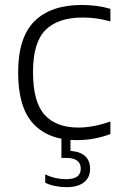

<svg xmlns="http://www.w3.org/2000/svg" viewBox="-20 -570 498 794"><path d="M297.5 9.5Q181.5 9.5 118.2 -57.8Q55 -125 55 -270.5Q55 -415.5 122.8 -482.5Q190.5 -549.5 318.5 -549.5Q348.5 -549.5 379 -545.5Q409.5 -541.5 436.5 -533.5V-481.5Q408 -489.5 380 -493.5Q352 -497.5 322.5 -497.5Q219.5 -497.5 168 -445.8Q116.5 -394 116.5 -272.5Q116.5 -148 164.5 -95.2Q212.5 -42.5 304 -42.5Q333 -42.5 365 -48.2Q397 -54 436.5 -67.5V-15.5Q369 9.5 297.5 9.5ZM255 204Q232 204 208 199.2Q184 194.5 167 185.5V151Q189.5 162 211.5 166.5Q233.5 171 254 171Q314 171 314 127.5Q314 83 253 83H234V-10H271.5V54Q352.5 60 352.5 129Q352.5 164.5 327 184.2Q301.5 204 255 204Z"/></svg>

Font: Encode Sans Semi Expanded Light
Style: Regular
Weight: 300
Width: 6
Designer: Multiple Designers
Foundry: Impallari Type
Version: Version 3.000; ttfautohint (v1.8.3) -l 8 -r 50 -G 200 -x 14 